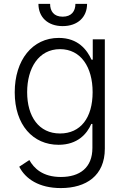

<svg xmlns="http://www.w3.org/2000/svg" viewBox="-20 -747 641 983"><path d="M291.5 215.9C420.8 215.9 516.7 152.7 516.7 14.2V-545.5H454.9V-441.4H448.5C426.1 -490.4 381 -552.9 280.9 -552.9C146 -552.9 55.4 -440 55.4 -274.1C55.4 -106.9 149.1 -5.7 279.8 -5.7C377.8 -5.7 425.8 -62.5 447.4 -112.6H453.1V10.3C453.1 111.9 388.1 159.1 291.5 159.1C198.2 159.1 153.4 114 130.3 72.4L78.5 106.5C110.4 169 180 215.9 291.5 215.9ZM287.3 -63.6C179 -63.6 119 -150.2 119 -275.2C119 -398.1 177.9 -495.4 287.3 -495.4C394.2 -495.4 454.2 -403.1 454.2 -275.2C454.2 -143.5 392.4 -63.6 287.3 -63.6ZM366.1 -727.3C366.1 -690 346.2 -661.6 300.8 -661.6C255.3 -661.6 236.5 -690 236.5 -727.3H176.8C176.8 -659.4 224.4 -613.3 300.8 -613.3C377.8 -613.3 425.8 -659.4 425.8 -727.3Z"/></svg>

Font: Karasuma Gothic
Style: Light
Weight: 300
Designer: Rasmus Andersson / Ryoko Nishizuka
Foundry: rsms
Version: Version 1.00